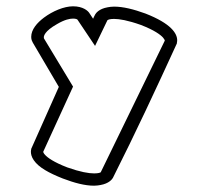

<svg xmlns="http://www.w3.org/2000/svg" viewBox="-20 -552 660 609"><path d="M193.2 -21.1C150.2 -37.7 131 -51.9 123 -60.7C118.1 -66 117.2 -69.2 117 -70.4L211.7 -277.3L119.4 -430.2C119.2 -431.2 119 -432.6 119 -433.6C119 -437.4 120.7 -452.9 160.9 -475.6C185.6 -490.1 201.7 -493 211.8 -493C220.5 -493 224.1 -491 225.6 -489.8L281.5 -406.4L320.7 -487.8C322.6 -489.3 327.7 -492 341.6 -492C358.1 -492 384.8 -487.8 426.8 -472.9C469.8 -456.3 488.9 -441.9 497 -432.9C501.1 -428.3 502.4 -425 502.8 -423.3L299.5 -5.6C297.4 -4.2 292 -2 278.4 -2C261.9 -2 235.2 -6.2 193.2 -21.1ZM300.6 -6.6C300.6 -6.6 300.6 -6.6 300.6 -6.5ZM87.1 -43.9C102.9 -20.7 135.2 -3.4 178.7 14C216.3 28.3 249.3 37 278.4 37C286.7 37 293.4 35.8 299 34.8C326 30 335.7 16.4 338.1 12.2C409.7 -129.9 475.9 -272.1 541 -414.2V-415.9C541.4 -418.1 542 -420.4 542 -424.3C542 -445.6 523.3 -477.1 441.2 -509.1C403.7 -522.7 370.7 -531 341.6 -531C333.3 -531 326.6 -529.8 321 -528.8C294 -524 284.3 -510.4 281.9 -506.2C279.4 -501.8 277.5 -497.1 275.3 -492.6L263.3 -510.7C259.1 -517.5 243.4 -532 211.8 -532C183.1 -532 147.1 -516.8 119.4 -496.1C97.6 -479.7 79 -458.5 79 -434.9C79 -425.7 82.3 -420.4 84.1 -416.7C111.4 -369.7 139.1 -323.2 166.6 -276.4L79 -79.8V-78.5C78.6 -77 78 -74.2 78 -70.7C78 -64 79.7 -54.5 87.1 -43.9Z"/></svg>

Font: Platiipus Bold
Style: Bold
Weight: 400
Version: Version 001.000